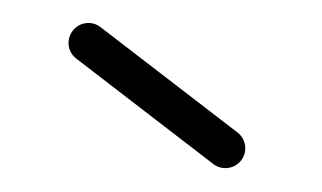

<svg xmlns="http://www.w3.org/2000/svg" viewBox="-20 -425 275 164"><path d="M65.9 -401.8C58.5 -407.6 47.8 -406.2 42.1 -398.7C36.3 -391.3 37.7 -380.6 45.2 -374.9L162.2 -284.9C169.6 -279.2 180.3 -280.6 186 -288C191.7 -295.4 190.3 -306.1 182.9 -311.8Z"/></svg>

Font: LetsTraceRuled
Style: Medium
Weight: 500
Version: Version 003.000